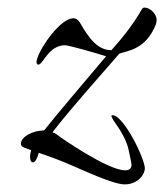

<svg xmlns="http://www.w3.org/2000/svg" viewBox="-20 -464 432 505"><path d="M308 21C343 21 361 -6 361 -21C361 -47 305 -161 276 -161C274 -161 273 -160 273 -158C273 -157 277 -151 278 -148C299 -119 313 -94 318 -71C323 -48 326 -34 326 -31C326 -21 320 -16 309 -16C264 -16 139 -102 127 -112C125 -113 122 -115 118 -116C167 -180 251 -273 294 -323C317 -331 364 -334 390 -400C391 -404 392 -407 392 -411C392 -430 372 -444 361 -444C358 -444 355 -443 354 -441C327 -394 297 -359 273 -332C238 -332 215 -361 190 -405C185 -412 180 -416 173 -416C140 -416 88 -343 78 -310C77 -306 76 -304 76 -301C76 -296 78 -294 81 -294C93 -294 108 -345 151 -345C160 -345 231 -325 259 -316C206 -253 135 -170 96 -121C68 -121 35 -105 35 -86C35 -81 38 -78 43 -76L62 -69C60 -62 59 -57 59 -52C59 -42 62 -37 67 -37C71 -37 75 -42 79 -53L82 -62C109 -53 144 -40 164 -31C195 -18 277 21 308 21Z"/></svg>

Font: Comforter
Style: Regular
Weight: 400
Designer: Robert E. Leuschke
Foundry: Robert E. Leuschke
Version: Version 1.013; ttfautohint (v1.8.3)